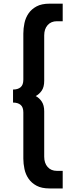

<svg xmlns="http://www.w3.org/2000/svg" viewBox="-20 -802 412 1058"><path d="M253.2 236.4Q209.5 236.4 181.6 221.4Q153.6 206.4 137.3 182.5Q120.9 158.6 114.8 129.3Q108.6 100 108.6 71.8V-182.3Q108.6 -211.4 93.6 -224.1Q78.6 -236.8 51.8 -236.8V-308.6Q78.6 -308.6 93.6 -321.4Q108.6 -334.1 108.6 -363.2V-617.3Q108.6 -645.5 114.8 -674.8Q120.9 -704.1 137.3 -728Q153.6 -751.8 181.6 -766.8Q209.5 -781.8 253.2 -781.8H325.5V-685H293.6Q261.4 -685 242.5 -663.6Q223.6 -642.3 223.6 -606.8V-356.8Q223.6 -322.7 210.2 -303Q196.8 -283.2 176.8 -272.7Q196.8 -262.3 210.2 -242Q223.6 -221.8 223.6 -188.6V61.4Q223.6 96.8 242.5 118.2Q261.4 139.5 293.6 139.5H325.5V236.4Z"/></svg>

Font: Spartan
Style: Bold
Weight: 700
Designer: Matt Bailey, Mirko Velimirovic
Foundry: Matt Bailey
Version: Version 1.005